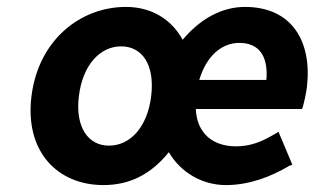

<svg xmlns="http://www.w3.org/2000/svg" viewBox="-20 -523 910 555"><path d="M417 -245C406 -155 356 -102 295 -102C235 -102 197 -155 208 -245C219 -336 270 -389 330 -389C391 -389 428 -336 417 -245ZM468 -83C502 -25 564 12 633 12C700 12 763 -12 815 -43L825 -47L785 -142L775 -136C736 -113 704 -100 662 -100C596 -100 549 -137 546 -208H853L856 -216C859 -228 864 -248 867 -270C883 -403 824 -503 688 -503C621 -503 558 -468 508 -408C476 -467 418 -503 344 -503C212 -503 91 -407 71 -245C51 -84 147 12 279 12C356 12 417 -20 468 -83ZM750 -292H556C577 -362 621 -399 672 -399C727 -399 756 -363 750 -292Z"/></svg>

Font: Falling Sky
Style: SeBdObl
Weight: 600
Designer: Paul D. Hunt
Foundry: Adobe Systems Incorporated
Version: Version 1.02